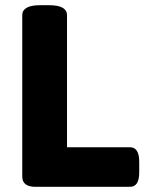

<svg xmlns="http://www.w3.org/2000/svg" viewBox="-20 -722 572 742"><path d="M117 0Q66 0 66 -40V-664Q66 -682 83 -692Q100 -702 137 -702H168Q205 -702 222 -692Q239 -682 239 -664V-153H482Q518 -153 518 -97V-55Q518 0 482 0Z"/></svg>

Font: Asap Semi Expanded ExtraBold
Style: Regular
Weight: 800
Width: 6
Designer: Pablo Cosgaya
Foundry: Omnibus-Type
Version: Version 3.001; ttfautohint (v1.8.4.7-5d5b)